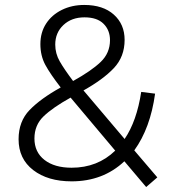

<svg xmlns="http://www.w3.org/2000/svg" viewBox="-20 -723 706 775"><path d="M55 -161Q55 -233 99.5 -279Q144 -325 225 -370Q183 -424 163 -461Q143 -498 143 -545Q143 -592 166 -627.5Q189 -663 229.5 -683Q270 -703 320 -703Q396 -703 439.5 -664Q483 -625 483 -562Q483 -494 439.5 -448Q396 -402 317 -358L483 -162Q532 -234 550 -352L606 -345Q587 -206 522 -116L615 -7L570 32L482 -72Q396 9 269 9Q173 9 114 -36.5Q55 -82 55 -161ZM269 -46Q374 -46 445 -115L265 -329Q193 -289 156 -253.5Q119 -218 119 -164Q119 -109 159.5 -77.5Q200 -46 269 -46ZM275 -396Q349 -437 386.5 -473Q424 -509 424 -561Q424 -601 398 -627Q372 -653 321 -653Q269 -653 236 -622Q203 -591 203 -543Q203 -507 221 -475.5Q239 -444 275 -396Z"/></svg>

Font: Hanken Grotesk Light
Style: Regular
Weight: 300
Designer: Alfredo Marco Pradil
Foundry: Hanken Design Co.
Version: Version 3.014